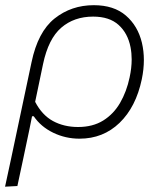

<svg xmlns="http://www.w3.org/2000/svg" viewBox="-24 -525 631 740"><path d="M-4.5 194.5Q7.5 138.5 19 85.5Q30.5 32.5 43 -28L97.5 -285Q122 -402.5 186.5 -453.8Q251 -505 337.5 -505Q415 -505 461.2 -465Q507.5 -425 523 -360Q530.5 -328 530.5 -293.5Q530.5 -258 522.5 -219.5Q500 -112.5 436.8 -51.5Q373.5 9.5 282.5 9.5Q228.5 9.5 181 -13.5Q133.5 -36.5 106 -77H99.5L89.5 -27Q77 32.5 66 84.5Q54.5 136 43 192ZM277 -35.5Q333.5 -35.5 373.8 -60.5Q414 -85.5 439 -128.8Q464 -172 475.5 -226.5Q483.5 -263 483.5 -296Q483.5 -320.5 479 -343.5Q468.5 -397 433 -429Q397.5 -461 335 -461Q261.5 -461 212 -418.2Q162.5 -375.5 142 -278.5L111.5 -132.5Q138 -81.5 180.2 -58.5Q222.5 -35.5 277 -35.5Z"/></svg>

Font: Heraclito ExtraLight
Style: Italic
Weight: 200
Italic angle: -12°
Designer: Kostas Bartsokas (font) & Cristiano Sobral (main changes)
Foundry: Kostas Bartsokas (font) & Cristiano Sobral (main changes)
Version: Version 1.00;July 8, 2020;FontCreator 13.0.0.2655 64-bit